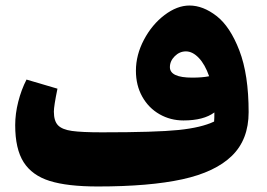

<svg xmlns="http://www.w3.org/2000/svg" viewBox="-20 -655 965 695"><path d="M880 -249Q880 -150 819.5 -91Q759 -32 640 -6Q521 20 334 20Q224 20 160 0Q96 -20 65.5 -68Q35 -116 35 -202Q35 -243 46 -286.5Q57 -330 76 -367L188 -334Q175 -271 175 -251Q175 -217 190 -201.5Q205 -186 240.5 -181Q276 -176 349 -176Q544 -176 626.5 -184.5Q709 -193 755 -215Q756 -226 756 -248Q717 -219 644 -219Q597 -219 557.5 -241.5Q518 -264 495 -305Q472 -346 472 -399Q472 -456 501 -511Q530 -566 575.5 -600.5Q621 -635 666 -635Q715 -635 764 -597Q813 -559 846.5 -472Q880 -385 880 -249ZM676 -374Q712 -374 737 -379Q722 -422 699.5 -445.5Q677 -469 653 -469Q630 -469 612.5 -451.5Q595 -434 595 -412Q595 -374 676 -374Z"/></svg>

Font: FiraGO Heavy
Style: Italic
Weight: 900
Italic angle: -8°
Designer: bBox Type GmbH
Foundry: bBox Type GmbH
Version: Version 1.001